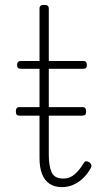

<svg xmlns="http://www.w3.org/2000/svg" viewBox="-20 -750 429 787"><path d="M234 17Q204 17 183.5 3.5Q163 -10 152.5 -36.5Q142 -63 142 -102V-468H65Q57 -468 53.5 -472Q50 -476 50 -483Q50 -491 53.5 -495.5Q57 -500 65 -500H142V-715Q142 -723 146.5 -726.5Q151 -730 161 -730Q171 -730 175.5 -726.5Q180 -723 180 -715V-500H321Q330 -500 333 -495.5Q336 -491 336 -483Q336 -476 333 -472Q330 -468 321 -468H180V-115Q180 -70 191.5 -44Q203 -18 240 -18Q266 -18 286 -35.5Q306 -53 323 -81Q327 -89 333 -89Q339 -89 346 -85Q352 -80 354 -74.5Q356 -69 353 -63Q341 -40 323 -22Q305 -4 282.5 6.5Q260 17 234 17ZM60 -276Q52 -276 48.5 -280Q45 -284 45 -292Q45 -302 48.5 -306.5Q52 -311 60 -311H318Q326 -311 329.5 -306.5Q333 -302 333 -292Q333 -284 329.5 -280Q326 -276 318 -276Z"/></svg>

Font: Playwrite NG Modern Thin
Style: Regular
Weight: 250
Designer: Veronika Burian, José Scaglione
Foundry: TypeTogether
Version: Version 1.002